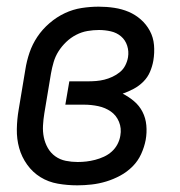

<svg xmlns="http://www.w3.org/2000/svg" viewBox="-20 -548 540 576"><path d="M212 8Q182 8 153.5 3Q125 -2 101.5 -16.5Q78 -31 61.5 -54Q45 -77 37.5 -104Q30 -131 30.5 -160.5Q31 -190 36 -219L56 -339Q60 -365 68.5 -390Q77 -415 92 -437.5Q107 -460 128.5 -478.5Q150 -497 174.5 -508.5Q199 -520 225 -524Q251 -528 276 -528Q300 -528 323 -524.5Q346 -521 366 -512.5Q386 -504 402.5 -489.5Q419 -475 429.5 -455.5Q440 -436 442 -413Q444 -390 440 -366Q437 -349 430 -332.5Q423 -316 410 -303Q397 -290 381 -281.5Q365 -273 348 -267Q366 -258 382 -244.5Q398 -231 407.5 -212.5Q417 -194 419 -172Q421 -150 417 -128Q413 -107 403.5 -86Q394 -65 377.5 -48.5Q361 -32 340.5 -21Q320 -10 298.5 -3.5Q277 3 255 5.5Q233 8 212 8ZM213 -62Q226 -62 239 -63.5Q252 -65 265.5 -68.5Q279 -72 292 -78Q305 -84 315.5 -93.5Q326 -103 332.5 -115.5Q339 -128 341 -141Q345 -163 337 -182.5Q329 -202 312.5 -213.5Q296 -225 275 -229.5Q254 -234 232 -234H176L188 -304H244Q256 -304 268.5 -305Q281 -306 293 -309Q305 -312 317 -317.5Q329 -323 339.5 -331.5Q350 -340 356 -352Q362 -364 364 -376Q367 -394 361.5 -411Q356 -428 343 -439Q330 -450 312.5 -454Q295 -458 277 -458Q260 -458 242.5 -455Q225 -452 208.5 -443.5Q192 -435 178.5 -422Q165 -409 155.5 -394Q146 -379 141 -362Q136 -345 133 -328L113 -208Q110 -190 109 -171.5Q108 -153 111.5 -136Q115 -119 123.5 -104Q132 -89 146 -79Q160 -69 177.5 -65.5Q195 -62 213 -62Z"/></svg>

Font: Iosevka SS18
Style: Italic
Weight: 400
Italic angle: -9°
Monospace: yes
Designer: Belleve Invis
Foundry: Belleve Invis
Version: Version 25.1.1; ttfautohint (v1.8.4)